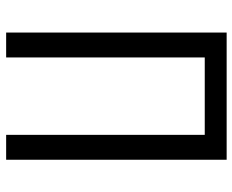

<svg xmlns="http://www.w3.org/2000/svg" viewBox="-88 -688 775 640"><g transform="rotate(90 300.0 -367.5)"><path d="M88 0V-735H512V0H429V-662H171V0Z"/></g></svg>

Font: Iosevka SS04 Extended
Style: Regular
Weight: 400
Width: 7
Monospace: yes
Designer: Belleve Invis
Foundry: Belleve Invis
Version: Version 19.0.0; ttfautohint (v1.8.4)